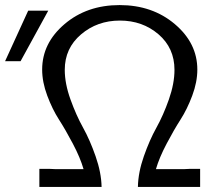

<svg xmlns="http://www.w3.org/2000/svg" viewBox="-28 -736 853 756"><path d="M-8 -495 83 -694H162L53 -495ZM127 0V-71H169L191 -70H301Q288 -115 259 -170Q230 -225 204 -265.5Q178 -306 158 -359.5Q138 -413 138 -462Q138 -566 226 -641Q314 -716 443 -716Q572 -716 660.5 -641Q749 -566 749 -462Q749 -413 729 -359.5Q709 -306 683 -265.5Q657 -225 628 -170Q599 -115 586 -70H696L717 -71H760V0H515Q516 -57 538.5 -121Q561 -185 588 -233.5Q615 -282 637 -344.5Q659 -407 659 -461Q659 -547 596 -601Q533 -655 444 -655Q355 -655 291 -600.5Q227 -546 227 -461Q227 -407 249.5 -344.5Q272 -282 299 -233.5Q326 -185 348.5 -120.5Q371 -56 372 0Z"/></svg>

Font: CMU Sans Serif
Style: Medium
Weight: 500
Version: Version 0.7.0